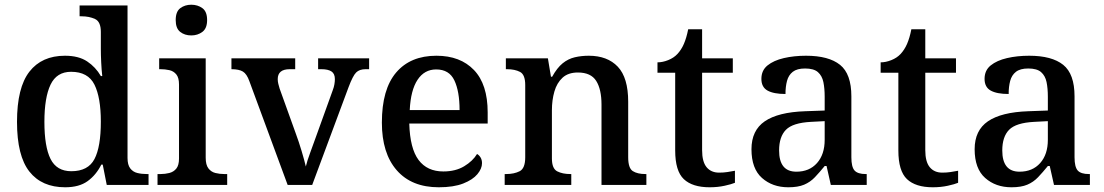

<svg xmlns="http://www.w3.org/2000/svg" viewBox="-20 -783 4674 813"><path d="M256 10Q157 10 104.5 -56.5Q52 -123 52 -267Q52 -412 104.5 -479.5Q157 -547 255 -547Q313 -547 349 -523Q385 -499 407 -461H413Q410 -487 408.5 -519Q407 -551 407 -575V-648Q407 -691 382.5 -702.5Q358 -714 325 -714H317V-760H520V-114Q520 -85 531.5 -70Q543 -55 561.5 -50.5Q580 -46 602 -46H609V0H432L415 -86H409Q387 -42 351 -16Q315 10 256 10ZM282 -58Q353 -58 380 -109.5Q407 -161 407 -268Q407 -370 380 -424.5Q353 -479 281 -479Q220 -479 194 -424.5Q168 -370 168 -267Q168 -162 194 -110Q220 -58 282 -58Z M647 0V-46H660Q679 -46 697 -50.5Q715 -55 726.5 -69Q738 -83 738 -112V-425Q738 -454 726.5 -468Q715 -482 697 -486Q679 -490 660 -490H654V-536H851V-115Q851 -85 862.5 -70Q874 -55 892 -50.5Q910 -46 930 -46H942V0ZM790 -633Q762 -633 743 -648Q724 -663 724 -698Q724 -734 743.5 -748.5Q763 -763 790 -763Q817 -763 837 -748.5Q857 -734 857 -698Q857 -663 837 -648Q817 -633 790 -633Z M1036 -439Q1025 -470 1008.5 -480Q992 -490 960 -490V-536H1230V-490H1207Q1156 -490 1156 -448Q1156 -438 1158.5 -428Q1161 -418 1164 -408L1232 -219Q1245 -184 1257 -144Q1269 -104 1275 -78Q1280 -100 1293.5 -136.5Q1307 -173 1318 -204L1389 -401Q1394 -414 1396 -426Q1398 -438 1398 -448Q1398 -471 1383.5 -480.5Q1369 -490 1341 -490H1327V-536H1543V-490H1528Q1502 -490 1488 -476Q1474 -462 1456 -414L1302 0H1198Z M1838 10Q1723 10 1660 -62Q1597 -134 1597 -264Q1597 -405 1657.5 -476Q1718 -547 1828 -547Q1929 -547 1987 -486.5Q2045 -426 2045 -307V-260H1713Q1716 -154 1752.5 -105.5Q1789 -57 1857 -57Q1909 -57 1945.5 -79Q1982 -101 2000 -131Q2009 -126 2015 -116Q2021 -106 2021 -92Q2021 -69 2001.5 -45.5Q1982 -22 1941.5 -6Q1901 10 1838 10ZM1926 -317Q1926 -396 1904 -442.5Q1882 -489 1827 -489Q1777 -489 1748 -445Q1719 -401 1715 -317Z M2117 0V-46H2123Q2157 -46 2180.5 -58Q2204 -70 2204 -117V-423Q2204 -467 2182 -478.5Q2160 -490 2127 -490H2122V-536H2300L2313 -458H2318Q2339 -496 2362.5 -515Q2386 -534 2414 -540.5Q2442 -547 2473 -547Q2552 -547 2596 -500.5Q2640 -454 2640 -352V-117Q2640 -71 2659.5 -58.5Q2679 -46 2713 -46H2717V0H2527V-340Q2527 -405 2504.5 -440.5Q2482 -476 2427 -476Q2386 -476 2362 -454Q2338 -432 2327.5 -395.5Q2317 -359 2317 -316V-112Q2317 -69 2339.5 -57.5Q2362 -46 2395 -46H2399V0Z M2985 10Q2912 10 2875.5 -24.5Q2839 -59 2839 -146V-475H2764V-519Q2786 -519 2809.5 -528.5Q2833 -538 2848 -554Q2865 -572 2876 -597.5Q2887 -623 2894 -659H2953V-536H3083V-475H2953V-147Q2953 -98 2972 -75Q2991 -52 3025 -52Q3044 -52 3060 -54.5Q3076 -57 3092 -60V-9Q3078 -3 3048.5 3.5Q3019 10 2985 10Z M3318 10Q3251 10 3206.5 -29.5Q3162 -69 3162 -151Q3162 -231 3218.5 -269.5Q3275 -308 3389 -312L3472 -315V-373Q3472 -409 3466.5 -435.5Q3461 -462 3443.5 -477.5Q3426 -493 3389 -493Q3355 -493 3337 -479Q3319 -465 3312.5 -440.5Q3306 -416 3306 -385Q3256 -385 3230 -399.5Q3204 -414 3204 -449Q3204 -485 3230 -506Q3256 -527 3299 -537Q3342 -547 3393 -547Q3489 -547 3537 -508.5Q3585 -470 3585 -375V-117Q3585 -76 3598.5 -61Q3612 -46 3646 -46H3650V0H3498L3480 -80H3472Q3450 -53 3430.5 -32.5Q3411 -12 3385 -1Q3359 10 3318 10ZM3352 -56Q3407 -56 3439.5 -92.5Q3472 -129 3472 -191V-270L3414 -267Q3337 -263 3308 -233.5Q3279 -204 3279 -146Q3279 -56 3352 -56Z M3930 10Q3857 10 3820.5 -24.5Q3784 -59 3784 -146V-475H3709V-519Q3731 -519 3754.5 -528.5Q3778 -538 3793 -554Q3810 -572 3821 -597.5Q3832 -623 3839 -659H3898V-536H4028V-475H3898V-147Q3898 -98 3917 -75Q3936 -52 3970 -52Q3989 -52 4005 -54.5Q4021 -57 4037 -60V-9Q4023 -3 3993.5 3.5Q3964 10 3930 10Z M4263 10Q4196 10 4151.5 -29.5Q4107 -69 4107 -151Q4107 -231 4163.5 -269.5Q4220 -308 4334 -312L4417 -315V-373Q4417 -409 4411.5 -435.5Q4406 -462 4388.5 -477.5Q4371 -493 4334 -493Q4300 -493 4282 -479Q4264 -465 4257.5 -440.5Q4251 -416 4251 -385Q4201 -385 4175 -399.5Q4149 -414 4149 -449Q4149 -485 4175 -506Q4201 -527 4244 -537Q4287 -547 4338 -547Q4434 -547 4482 -508.5Q4530 -470 4530 -375V-117Q4530 -76 4543.5 -61Q4557 -46 4591 -46H4595V0H4443L4425 -80H4417Q4395 -53 4375.5 -32.5Q4356 -12 4330 -1Q4304 10 4263 10ZM4297 -56Q4352 -56 4384.5 -92.5Q4417 -129 4417 -191V-270L4359 -267Q4282 -263 4253 -233.5Q4224 -204 4224 -146Q4224 -56 4297 -56Z"/></svg>

Font: Noto Serif Khojki Medium
Style: Regular
Weight: 500
Version: Version 2.003